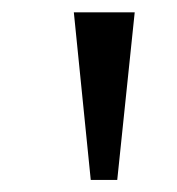

<svg xmlns="http://www.w3.org/2000/svg" viewBox="-20 -727 286 311"><path d="M99.6 -707H198.2L169.9 -435.5H127Z"/></svg>

Font: Pretendard JP
Style: Regular
Weight: 400
Designer: Base glyphs from Inter by Rasmus Andersson; Hangeul glyphs from Noto Sans CJK(Source Han Sans) by Jang Soo-young and Kan
Foundry: Kil Hyung-jin
Version: Version 1.309